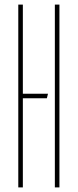

<svg xmlns="http://www.w3.org/2000/svg" viewBox="-20 -820 340 840"><path d="M60 0V-800H80V0ZM71 -390V-410H190L185 -390ZM220 0V-800H240V0Z"/></svg>

Font: Big Shoulders Stencil Thin
Style: Regular
Weight: 100
Designer: Patric King
Foundry: XO Type Co
Version: Version 2.001